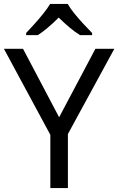

<svg xmlns="http://www.w3.org/2000/svg" viewBox="-20 -964 606 984"><path d="M283 -363 469 -714H566L328 -277V0H238V-273L0 -714H98ZM327 -944Q339 -922 361.5 -894.5Q384 -867 408.5 -840.5Q433 -814 452 -795V-784H390Q364 -800 336 -823.5Q308 -847 281 -874Q254 -847 227 -824Q200 -801 174 -784H114V-795Q133 -815 156.5 -841Q180 -867 202 -894.5Q224 -922 237 -944Z"/></svg>

Font: Noto Sans Adlam
Style: Regular
Weight: 400
Designer: Mark Jamra, Neil Patel
Foundry: JamraPatel LLC
Version: Version 3.001